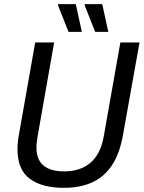

<svg xmlns="http://www.w3.org/2000/svg" viewBox="-20 -890 690 922"><path d="M286 12Q182 12 123 -31.5Q64 -75 64 -174Q64 -190 66 -210Q68 -230 72 -250L149 -686H240L161 -238Q159 -225 157 -210Q155 -195 155 -183Q155 -123 189 -95Q223 -67 288 -67Q366 -67 414.5 -108.5Q463 -150 478 -234L558 -686H650L571 -244Q555 -152 517 -95.5Q479 -39 421 -13.5Q363 12 286 12ZM309 -737 258 -866 260 -870H344L373 -737ZM437 -737 386 -866 388 -870H471L500 -737Z"/></svg>

Font: Archivo SemiCondensed
Style: Italic
Weight: 400
Width: 4
Italic angle: -10°
Designer: Hector Gatti
Foundry: Omnibus-Type
Version: Version 2.001